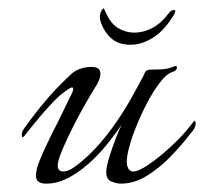

<svg xmlns="http://www.w3.org/2000/svg" viewBox="-20 -436 488 459"><path d="M90 3Q80 3 73 -1Q66 -5 66 -16Q66 -30 73.5 -49Q81 -68 90 -87Q99 -106 105 -118Q117 -141 128 -164Q139 -187 147 -203Q155 -218 155 -223Q155 -231 143.5 -223Q132 -215 122 -207Q100 -186 76 -157.5Q52 -129 39 -112Q36 -108 34 -108Q32 -108 32 -113Q32 -121 37 -128Q51 -148 70 -172Q89 -196 109 -218Q128 -238 148 -257Q168 -276 199 -276Q220 -276 220 -260Q220 -246 208 -228Q201 -217 186 -191Q171 -165 155.5 -134.5Q140 -104 129 -78Q118 -52 118 -40Q118 -26 132 -26Q143 -26 159 -37.5Q175 -49 192 -65Q223 -95 248.5 -130.5Q274 -166 292.5 -199Q311 -232 322 -253Q324 -257 326.5 -262.5Q329 -268 335 -269Q341 -270 361 -270Q381 -270 398 -278H400Q403 -278 403 -275Q403 -267 390 -263Q378 -259 362.5 -239Q347 -219 332 -190.5Q317 -162 305 -132Q293 -102 287 -77Q281 -52 284 -40Q288 -26 298 -26Q311 -26 334.5 -42Q358 -58 383 -80.5Q408 -103 424 -122Q431 -130 437 -138Q443 -146 445 -148Q446 -147 447 -144.5Q448 -142 448 -140Q447 -133 443 -126.5Q439 -120 434 -115Q415 -90 388.5 -62.5Q362 -35 331.5 -16Q301 3 269 3Q259 3 246.5 -2Q234 -7 234 -24Q234 -37 241 -59.5Q248 -82 256.5 -104.5Q265 -127 271 -138Q258 -119 239.5 -95.5Q221 -72 202 -54Q177 -30 148.5 -13.5Q120 3 90 3ZM292 -329Q264 -329 247 -343.5Q230 -358 221 -383Q217 -394 220 -404Q221 -408 223.5 -412Q226 -416 227 -416Q229 -416 230 -412.5Q231 -409 234 -404Q245 -379 263 -368.5Q281 -358 301 -358Q323 -358 344 -369Q365 -380 384 -405Q389 -412 396 -412Q402 -412 396 -401Q373 -363 346 -346Q319 -329 292 -329Z"/></svg>

Font: Italianno
Style: Regular
Weight: 400
Designer: Robert E. Leuschke
Foundry: Robert E. Leuschke
Version: Version 1.100; ttfautohint (v1.8.3)